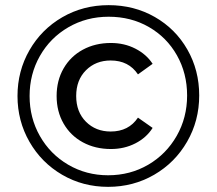

<svg xmlns="http://www.w3.org/2000/svg" viewBox="-20 -723 842 746"><path d="M221.5 -44C275.2 -12.7 334.7 3 400 3C465.3 3 525 -12.7 579 -44C633 -75.3 675.7 -118.2 707 -172.5C738.3 -226.8 754 -286.7 754 -352C754 -417.3 738.7 -476.8 708 -530.5C677.3 -584.2 635.2 -626.3 581.5 -657C527.8 -687.7 468 -703 402 -703C336 -703 276 -687.3 222 -656C168 -624.7 125.5 -582 94.5 -528C63.5 -474 48 -414.7 48 -350C48 -285.3 63.5 -226 94.5 -172C125.5 -118 167.8 -75.3 221.5 -44ZM556 -83C509.3 -55.7 457.3 -42 400 -42C343.3 -42 291.7 -55.7 245 -83C198.3 -110.3 161.7 -147.5 135 -194.5C108.3 -241.5 95 -293.3 95 -350C95 -406.7 108.3 -458.5 135 -505.5C161.7 -552.5 198.5 -589.7 245.5 -617C292.5 -644.3 344.7 -658 402 -658C460 -658 512.2 -644.7 558.5 -618C604.8 -591.3 641.2 -554.7 667.5 -508C693.8 -461.3 707 -409.3 707 -352C707 -294.7 693.5 -242.3 666.5 -195C639.5 -147.7 602.7 -110.3 556 -83ZM302 -170C334 -152.7 370.3 -144 411 -144C445.7 -144 477.3 -151.3 506 -166C534.7 -180.7 557 -200.7 573 -226L516 -266C492 -230 456.7 -212 410 -212C371.3 -212 339.3 -224.7 314 -250C288.7 -275.3 276 -308.7 276 -350C276 -391.3 288.7 -424.7 314 -450C339.3 -475.3 371.3 -488 410 -488C456.7 -488 492 -470 516 -434L573 -475C557 -499.7 534.7 -519.3 506 -534C477.3 -548.7 445.7 -556 411 -556C370.3 -556 334 -547.3 302 -530C270 -512.7 245 -488.3 227 -457C209 -425.7 200 -390 200 -350C200 -310 209 -274.3 227 -243C245 -211.7 270 -187.3 302 -170Z"/></svg>

Font: Rookery
Style: Regular
Weight: 400
Designer: Ryan Kimball / Julieta Ulanovsky
Foundry: Motorola Mobility LLC.
Version: Version 1.0